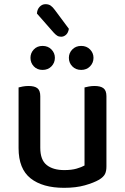

<svg xmlns="http://www.w3.org/2000/svg" viewBox="-20 -886 599 920"><path d="M69 -467Q76 -469 89 -471.5Q102 -474 117 -474Q146 -474 159.5 -463Q173 -452 173 -425V-178Q173 -120 203.5 -95.5Q234 -71 288 -71Q323 -71 347 -78Q371 -85 385 -93V-467Q393 -469 405.5 -471.5Q418 -474 433 -474Q462 -474 476 -463Q490 -452 490 -425V-88Q490 -66 483 -52Q476 -38 455 -25Q429 -10 386.5 2Q344 14 287 14Q184 14 126.5 -31.5Q69 -77 69 -176ZM243 -609Q243 -585 226.5 -568Q210 -551 184 -551Q158 -551 142 -568Q126 -585 126 -609Q126 -632 142 -649Q158 -666 184 -666Q210 -666 226.5 -649Q243 -632 243 -609ZM428 -609Q428 -585 411.5 -568Q395 -551 369 -551Q343 -551 326.5 -568Q310 -585 310 -609Q310 -632 326.5 -649Q343 -666 369 -666Q395 -666 411.5 -649Q428 -632 428 -609ZM157 -821Q158 -841 170 -853.5Q182 -866 198 -866Q213 -866 223 -859Q233 -852 243 -838L310 -748Q307 -729 296.5 -719.5Q286 -710 273 -710Q262 -710 254 -715Q246 -720 237 -730Z"/></svg>

Font: Baloo Bhai 2 Medium
Style: Regular
Weight: 500
Designer: Supriya Tembe, Noopur Datye and Ek Type
Foundry: Ek Type
Version: Version 1.640;PS 1.000;hotconv 16.6.51;makeotf.lib2.5.65220;